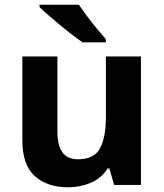

<svg xmlns="http://www.w3.org/2000/svg" viewBox="-20 -786 697 816"><path d="M579 -546V0H465L445 -70H437Q411 -28 365.5 -9Q320 10 269 10Q181 10 128 -37.5Q75 -85 75 -190V-546H224V-227Q224 -169 245 -139Q266 -109 312 -109Q380 -109 405 -155.5Q430 -202 430 -289V-546ZM315 -766Q330 -744 350.5 -716.5Q371 -689 392.5 -663.5Q414 -638 430 -619V-606H331Q312 -619 286.5 -638.5Q261 -658 234.5 -680Q208 -702 185 -722Q162 -742 148 -756V-766Z"/></svg>

Font: Noto Sans Gurmukhi
Style: Bold
Weight: 700
Designer: Jelle Bosma - Monotype Design Team
Foundry: Monotype Imaging Inc.
Version: Version 2.004; ttfautohint (v1.8.4.7-5d5b)